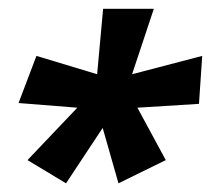

<svg xmlns="http://www.w3.org/2000/svg" viewBox="-20 -780 505 440"><path d="M282.7 -609.9 443.4 -651.9 436 -542 294.9 -533.2 359.9 -413.1 251.5 -359.9 215.3 -486.8 131.3 -359.9 43 -413.1 157.2 -533.2 22.5 -543.9 63.5 -651.9 202.6 -609.9 216.3 -759.8H332.5Z"/></svg>

Font: Open Sans Hebrew Condensed
Style: Bold Italic
Weight: 700
Width: 3
Italic angle: -12°
Foundry: Ascender Corporation, Yanek Iontef
Version: Version 2.001;PS 002.001;hotconv 1.0.70;makeotf.lib2.5.58329